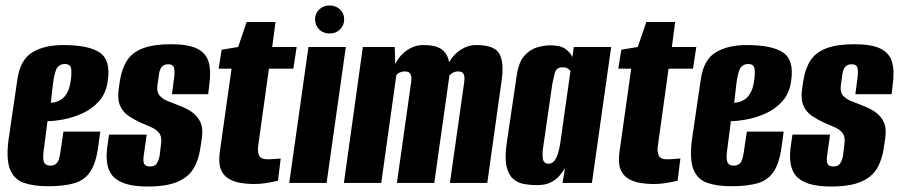

<svg xmlns="http://www.w3.org/2000/svg" viewBox="-20 -666 3273 699"><path d="M154 12Q102 12 66.5 -0.5Q31 -13 16.5 -49.5Q2 -86 11 -157L43 -375Q53 -448 97 -475Q141 -502 210 -502Q304 -502 344 -474Q384 -446 372 -370Q366 -326 340.5 -297.5Q315 -269 280.5 -253.5Q246 -238 212 -231.5Q178 -225 153 -225L139 -117Q135 -87 140.5 -75Q146 -63 163 -63Q179 -63 187.5 -73Q196 -83 200 -113L211 -187H345L338 -135Q330 -73 309 -41.5Q288 -10 250.5 1Q213 12 154 12ZM165 -292Q172 -292 182.5 -294.5Q193 -297 204 -304.5Q215 -312 224 -327.5Q233 -343 237 -369Q241 -392 239.5 -412.5Q238 -433 216 -433Q198 -433 188.5 -420Q179 -407 173 -362Z M518 13Q467 13 435.5 2.5Q404 -8 388.5 -27.5Q373 -47 369.5 -76Q366 -105 372 -141L377 -176H514L505 -112Q502 -96 502 -84Q502 -72 507.5 -66Q513 -60 526 -60Q539 -60 545.5 -65.5Q552 -71 555.5 -80Q559 -89 561 -98L566 -140Q570 -165 561.5 -178.5Q553 -192 535.5 -200.5Q518 -209 493 -219Q471 -229 449.5 -243Q428 -257 417.5 -280.5Q407 -304 412 -341L416 -369Q423 -415 442 -445Q461 -475 500 -490Q539 -505 602 -505Q665 -505 697.5 -489Q730 -473 739.5 -440.5Q749 -408 742 -358L738 -323H606L614 -383Q617 -410 613 -421Q609 -432 593 -432Q576 -432 568.5 -422Q561 -412 559 -397L553 -354Q550 -330 562 -317Q574 -304 594.5 -296.5Q615 -289 634 -281Q658 -272 678 -258.5Q698 -245 709 -222.5Q720 -200 715 -164L710 -131Q704 -85 685 -53Q666 -21 626 -4Q586 13 518 13Z M904 4Q880 4 856 0Q832 -4 812.5 -15.5Q793 -27 784 -49.5Q775 -72 780 -111L823 -416H776L787 -485L847 -495L878 -586H983L971 -495H1060L1048 -416H959L920 -135Q917 -117 922.5 -101.5Q928 -86 954 -86Q966 -86 983.5 -87.5Q1001 -89 1002 -89L992 -8Q990 -8 977.5 -5Q965 -2 945 1Q925 4 904 4Z M1033 0 1103 -495H1239L1169 0ZM1180 -544Q1157 -544 1142 -559Q1127 -574 1127 -596Q1127 -617 1142 -631.5Q1157 -646 1180 -646Q1203 -646 1218 -631.5Q1233 -617 1233 -596Q1233 -574 1218 -559Q1203 -544 1180 -544Z M1232 0 1301 -495H1417L1419 -432Q1433 -463 1461 -482.5Q1489 -502 1521 -502Q1567 -502 1588.5 -486Q1610 -470 1615 -439Q1629 -466 1656 -484Q1683 -502 1714 -502Q1781 -502 1798.5 -469.5Q1816 -437 1806 -371L1754 0H1618L1670 -367Q1672 -381 1670 -390Q1668 -399 1662.5 -402.5Q1657 -406 1647 -406Q1638 -406 1629 -401.5Q1620 -397 1616 -390L1561 0H1425L1477 -368Q1479 -382 1476.5 -390.5Q1474 -399 1468.5 -402.5Q1463 -406 1454 -406Q1444 -406 1436 -402.5Q1428 -399 1423 -393L1368 0Z M1935 8Q1911 8 1888 4Q1865 0 1848 -15Q1831 -30 1824 -61Q1817 -92 1825 -146L1861 -390Q1868 -440 1889.5 -463.5Q1911 -487 1937 -494Q1963 -501 1982 -501Q2021 -501 2039 -487.5Q2057 -474 2064 -458L2069 -495H2205L2135 0H2028L2037 -54Q2029 -41 2017 -26.5Q2005 -12 1985 -2Q1965 8 1935 8ZM1977 -70Q1986 -70 1993 -75.5Q2000 -81 2004.5 -90Q2009 -99 2012 -109.5Q2015 -120 2017 -129.5Q2019 -139 2020 -147L2057 -408Q2055 -409 2052 -412.5Q2049 -416 2043.5 -418.5Q2038 -421 2029 -421Q2016 -421 2009 -415.5Q2002 -410 1999 -397Q1996 -384 1991 -362L1956 -120Q1955 -106 1955.5 -96Q1956 -86 1958.5 -80.5Q1961 -75 1966 -72.5Q1971 -70 1977 -70Z M2359 4Q2335 4 2311 0Q2287 -4 2267.5 -15.5Q2248 -27 2239 -49.5Q2230 -72 2235 -111L2278 -416H2231L2242 -485L2302 -495L2333 -586H2438L2426 -495H2515L2503 -416H2414L2375 -135Q2372 -117 2377.5 -101.5Q2383 -86 2409 -86Q2421 -86 2438.5 -87.5Q2456 -89 2457 -89L2447 -8Q2445 -8 2432.5 -5Q2420 -2 2400 1Q2380 4 2359 4Z M2642 12Q2590 12 2554.5 -0.5Q2519 -13 2504.5 -49.5Q2490 -86 2499 -157L2531 -375Q2541 -448 2585 -475Q2629 -502 2698 -502Q2792 -502 2832 -474Q2872 -446 2860 -370Q2854 -326 2828.5 -297.5Q2803 -269 2768.5 -253.5Q2734 -238 2700 -231.5Q2666 -225 2641 -225L2627 -117Q2623 -87 2628.5 -75Q2634 -63 2651 -63Q2667 -63 2675.5 -73Q2684 -83 2688 -113L2699 -187H2833L2826 -135Q2818 -73 2797 -41.5Q2776 -10 2738.5 1Q2701 12 2642 12ZM2653 -292Q2660 -292 2670.5 -294.5Q2681 -297 2692 -304.5Q2703 -312 2712 -327.5Q2721 -343 2725 -369Q2729 -392 2727.5 -412.5Q2726 -433 2704 -433Q2686 -433 2676.5 -420Q2667 -407 2661 -362Z M3006 13Q2955 13 2923.5 2.5Q2892 -8 2876.5 -27.5Q2861 -47 2857.5 -76Q2854 -105 2860 -141L2865 -176H3002L2993 -112Q2990 -96 2990 -84Q2990 -72 2995.5 -66Q3001 -60 3014 -60Q3027 -60 3033.5 -65.5Q3040 -71 3043.5 -80Q3047 -89 3049 -98L3054 -140Q3058 -165 3049.5 -178.5Q3041 -192 3023.5 -200.5Q3006 -209 2981 -219Q2959 -229 2937.5 -243Q2916 -257 2905.5 -280.5Q2895 -304 2900 -341L2904 -369Q2911 -415 2930 -445Q2949 -475 2988 -490Q3027 -505 3090 -505Q3153 -505 3185.5 -489Q3218 -473 3227.5 -440.5Q3237 -408 3230 -358L3226 -323H3094L3102 -383Q3105 -410 3101 -421Q3097 -432 3081 -432Q3064 -432 3056.5 -422Q3049 -412 3047 -397L3041 -354Q3038 -330 3050 -317Q3062 -304 3082.5 -296.5Q3103 -289 3122 -281Q3146 -272 3166 -258.5Q3186 -245 3197 -222.5Q3208 -200 3203 -164L3198 -131Q3192 -85 3173 -53Q3154 -21 3114 -4Q3074 13 3006 13Z"/></svg>

Font: Alumni Sans ExtraBold
Style: Italic
Weight: 800
Italic angle: -8°
Designer: Robert E. Leuschke
Foundry: Robert E. Leuschke
Version: Version 1.016